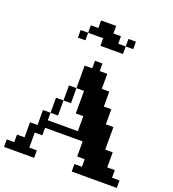

<svg xmlns="http://www.w3.org/2000/svg" viewBox="-165 -1075 1081 1200"><g transform="rotate(20 375.0 -475.0)"><path d="M450.2 -200.2H200.2V-149.9H149.9V-49.8H200.2V0H0V-49.8H49.8V-100.1H100.1V-200.2H149.9V-299.8H200.2V-399.9H250V-500H299.8V-649.9H350.1V-700.2H399.9V-649.9H450.2V-549.8H500V-450.2H549.8V-350.1H600.1V-200.2H649.9V-100.1H700.2V-49.8H750V0H450.2V-49.8H500V-100.1H450.2ZM200.2 -250H399.9V-350.1H350.1V-500H299.8V-399.9H250V-299.8H200.2ZM500 -799.8H350.1V-850.1H250V-799.8H200.2V-850.1H250V-899.9H299.8V-950.2H399.9V-899.9H450.2V-850.1H500ZM500 -850.1V-899.9H549.8V-850.1Z"/></g></svg>

Font: Redaction 50
Style: Bold
Weight: 700
Designer: Jeremy Mickel / Forest Young
Foundry: MCKL
Version: Version 2.001;hotconv 1.0.113;makeotfexe 2.5.65598 DEVELOPME